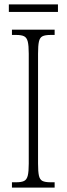

<svg xmlns="http://www.w3.org/2000/svg" viewBox="-20 -848 302 868"><path d="M34 0V-24H54Q77 -24 89 -30Q101 -36 105.5 -54Q110 -72 110 -108V-605Q110 -642 105.5 -660Q101 -678 89 -684Q77 -690 54 -690H34V-714H227V-690H208Q184 -690 172 -684Q160 -678 156 -660Q152 -642 152 -605V-109Q152 -72 156 -54Q160 -36 172 -30Q184 -24 208 -24H227V0ZM20 -794V-828H242V-794Z"/></svg>

Font: Noto Serif ExtraCondensed ExtraLight
Style: Regular
Weight: 200
Width: 2
Designer: Monotype Design Team
Foundry: Monotype Imaging Inc.
Version: Version 2.015